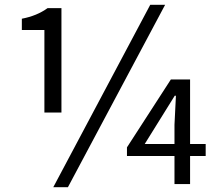

<svg xmlns="http://www.w3.org/2000/svg" viewBox="-20 -767 912 800"><path d="M165 -298V-642H71V-689Q134 -701 178 -733H236V-298ZM668 -747 263 13H202L606 -747ZM707 -167V-247L713 -368H708L583 -167ZM837 -117H772V0H707V-117H509V-153L692 -436H772V-167H837Z"/></svg>

Font: Noto Sans Tobesmart edit
Style: Regular
Weight: 400
Designer: Ryoko NISHIZUKA  (kana & ideographs); Paul D. Hunt (Latin, Greek & Cyrillic); Wenlong ZHANG  (bopomofo); Sandoll Communi
Foundry: Adobe Systems Incorporated
Version: Version 1.005 Oct 7, 2021